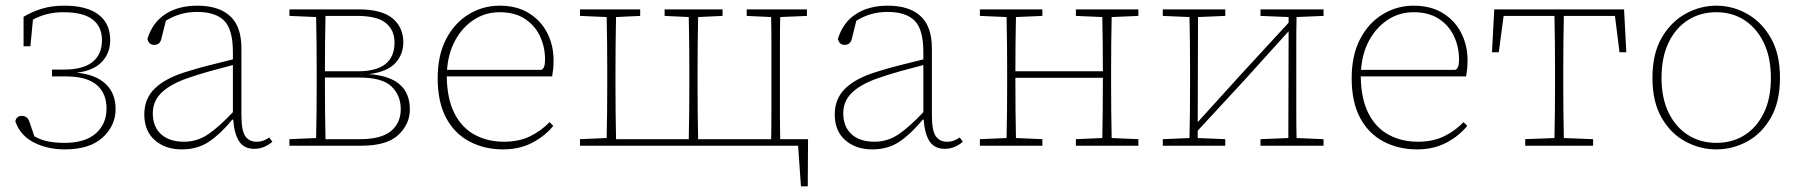

<svg xmlns="http://www.w3.org/2000/svg" viewBox="-20 -513 6343 676"><path d="M208 13Q147 13 99 -11.5Q51 -36 34 -86Q38 -105 57 -105Q77 -105 84 -83L101 -33Q124 -20 150 -15Q176 -10 207 -10Q279 -10 317 -43Q355 -76 355 -131Q355 -185 320 -214.5Q285 -244 211 -244H163V-268H205Q273 -268 306 -295Q339 -322 339 -372Q339 -419 306 -444.5Q273 -470 203 -470Q144 -470 96 -444L87 -350H63V-454Q93 -472 128 -482.5Q163 -493 206 -493Q286 -493 327 -461.5Q368 -430 368 -372Q368 -326 338.5 -295Q309 -264 250 -257Q316 -251 351.5 -218Q387 -185 387 -129Q387 -71 341.5 -29Q296 13 208 13Z M875 11Q840 11 822.5 -14.5Q805 -40 801 -92H798Q758 -43 717 -15Q676 13 620 13Q562 13 525 -19.5Q488 -52 488 -110Q488 -166 525.5 -202Q563 -238 635 -260Q676 -273 718 -283.5Q760 -294 800 -304V-329Q800 -410 769 -440.5Q738 -471 674 -471Q642 -471 615 -463Q588 -455 564 -440L548 -376Q543 -355 523 -355Q504 -355 499 -376Q517 -434 562.5 -463.5Q608 -493 675 -493Q750 -493 790 -456.5Q830 -420 830 -343V-109Q830 -52 844 -33Q858 -14 883 -14Q897 -14 907.5 -18Q918 -22 928 -29L939 -14Q928 -4 911.5 3.5Q895 11 875 11ZM518 -114Q518 -67 547 -40.5Q576 -14 628 -14Q674 -14 712.5 -40Q751 -66 800 -118V-284Q761 -274 719.5 -262.5Q678 -251 638 -237Q579 -216 548.5 -186.5Q518 -157 518 -114Z M1124 -213Q1124 -170 1124.5 -117Q1125 -64 1126 -23H1248Q1322 -23 1356.5 -51.5Q1391 -80 1391 -129Q1391 -177 1358.5 -208.5Q1326 -240 1244 -240H1124ZM999 0V-23L1093 -27Q1094 -68 1094.5 -120Q1095 -172 1095 -213V-267Q1095 -308 1094.5 -360.5Q1094 -413 1093 -453L999 -457V-480H1242Q1324 -480 1362 -448.5Q1400 -417 1400 -364Q1400 -321 1371.5 -290.5Q1343 -260 1279 -252Q1423 -242 1423 -128Q1423 -76 1382.5 -38Q1342 0 1253 0ZM1237 -457H1126Q1125 -417 1124.5 -364.5Q1124 -312 1124 -262H1240Q1369 -262 1369 -363Q1369 -407 1338.5 -432Q1308 -457 1237 -457Z M1739 -470Q1689 -470 1648.5 -443.5Q1608 -417 1583 -371.5Q1558 -326 1554 -267H1885Q1899 -270 1899 -303Q1899 -348 1881 -386Q1863 -424 1827.5 -447Q1792 -470 1739 -470ZM1751 13Q1686 13 1633.5 -14.5Q1581 -42 1551 -97.5Q1521 -153 1521 -238Q1521 -318 1550.5 -375Q1580 -432 1630 -462.5Q1680 -493 1739 -493Q1800 -493 1842.5 -466.5Q1885 -440 1907 -396.5Q1929 -353 1929 -301Q1929 -283 1927.5 -269Q1926 -255 1924 -244H1553Q1554 -165 1580 -114Q1606 -63 1651.5 -38.5Q1697 -14 1754 -14Q1807 -14 1846 -33Q1885 -52 1915 -83L1928 -70Q1900 -35 1855 -11Q1810 13 1751 13Z M2609 -457V-480H2821V-457L2727 -453Q2726 -413 2726 -360.5Q2726 -308 2726 -267V-213Q2726 -170 2726 -117Q2726 -64 2727 -23H2825L2824 143H2800L2790 0H2022V-23L2116 -27Q2117 -68 2117.5 -120Q2118 -172 2118 -213V-267Q2118 -308 2117.5 -360.5Q2117 -413 2116 -453L2022 -457V-480H2234V-457L2149 -453Q2148 -413 2147.5 -360.5Q2147 -308 2147 -267V-213Q2147 -170 2147.5 -117Q2148 -64 2149 -23H2405Q2406 -64 2406.5 -117Q2407 -170 2407 -213V-267Q2407 -308 2406.5 -360.5Q2406 -413 2405 -453L2320 -457V-480H2524V-457L2438 -453Q2437 -413 2436.5 -360.5Q2436 -308 2436 -267V-213Q2436 -170 2436.5 -117Q2437 -64 2438 -23H2695Q2696 -64 2696 -117Q2696 -170 2696 -213V-267Q2696 -308 2696 -360.5Q2696 -413 2695 -453Z M3306 11Q3271 11 3253.5 -14.5Q3236 -40 3232 -92H3229Q3189 -43 3148 -15Q3107 13 3051 13Q2993 13 2956 -19.5Q2919 -52 2919 -110Q2919 -166 2956.5 -202Q2994 -238 3066 -260Q3107 -273 3149 -283.5Q3191 -294 3231 -304V-329Q3231 -410 3200 -440.5Q3169 -471 3105 -471Q3073 -471 3046 -463Q3019 -455 2995 -440L2979 -376Q2974 -355 2954 -355Q2935 -355 2930 -376Q2948 -434 2993.5 -463.5Q3039 -493 3106 -493Q3181 -493 3221 -456.5Q3261 -420 3261 -343V-109Q3261 -52 3275 -33Q3289 -14 3314 -14Q3328 -14 3338.5 -18Q3349 -22 3359 -29L3370 -14Q3359 -4 3342.5 3.5Q3326 11 3306 11ZM2949 -114Q2949 -67 2978 -40.5Q3007 -14 3059 -14Q3105 -14 3143.5 -40Q3182 -66 3231 -118V-284Q3192 -274 3150.5 -262.5Q3109 -251 3069 -237Q3010 -216 2979.5 -186.5Q2949 -157 2949 -114Z M3768 -457V-480H3988V-457L3894 -453Q3893 -413 3892.5 -360.5Q3892 -308 3892 -267V-213Q3892 -172 3892.5 -120Q3893 -68 3894 -27L3988 -23V0H3768V-23L3861 -27Q3862 -68 3862.5 -124.5Q3863 -181 3863 -239H3555Q3555 -179 3555.5 -123.5Q3556 -68 3557 -27L3650 -23V0H3430V-23L3524 -27Q3525 -68 3525.5 -120Q3526 -172 3526 -213V-267Q3526 -308 3525.5 -360.5Q3525 -413 3524 -453L3430 -457V-480H3650V-457L3557 -453Q3556 -413 3555.5 -361.5Q3555 -310 3555 -262H3863Q3863 -310 3862.5 -361.5Q3862 -413 3861 -453Z M4418 -457V-480H4640V-457L4545 -453Q4544 -413 4544 -360.5Q4544 -308 4544 -267V-213Q4544 -172 4544 -120Q4544 -68 4545 -27L4640 -23V0H4418V-23L4516 -27L4517 -403L4357 -226L4197 -53V-27L4294 -23V0H4074V-23L4168 -27Q4169 -68 4169.5 -120Q4170 -172 4170 -213V-267Q4170 -308 4169.5 -360.5Q4169 -413 4168 -453L4074 -457V-480H4294V-457L4198 -453L4197 -83L4352 -254L4517 -433V-453Z M4957 -470Q4907 -470 4866.5 -443.5Q4826 -417 4801 -371.5Q4776 -326 4772 -267H5103Q5117 -270 5117 -303Q5117 -348 5099 -386Q5081 -424 5045.5 -447Q5010 -470 4957 -470ZM4969 13Q4904 13 4851.5 -14.5Q4799 -42 4769 -97.5Q4739 -153 4739 -238Q4739 -318 4768.5 -375Q4798 -432 4848 -462.5Q4898 -493 4957 -493Q5018 -493 5060.5 -466.5Q5103 -440 5125 -396.5Q5147 -353 5147 -301Q5147 -283 5145.5 -269Q5144 -255 5142 -244H4771Q4772 -165 4798 -114Q4824 -63 4869.5 -38.5Q4915 -14 4972 -14Q5025 -14 5064 -33Q5103 -52 5133 -83L5146 -70Q5118 -35 5073 -11Q5028 13 4969 13Z M5233 -329 5241 -480H5698L5706 -329H5682L5666 -457H5486Q5485 -416 5484.5 -363Q5484 -310 5484 -267V-213Q5484 -172 5484.5 -120Q5485 -68 5486 -27L5589 -23V0H5350V-23L5453 -27Q5454 -68 5454.5 -120Q5455 -172 5455 -213V-267Q5455 -310 5454.5 -363Q5454 -416 5453 -457H5274L5257 -329Z M6023 13Q5966 13 5914.5 -14.5Q5863 -42 5830.5 -98Q5798 -154 5798 -239Q5798 -324 5830.5 -380Q5863 -436 5914.5 -464.5Q5966 -493 6023 -493Q6080 -493 6131 -464.5Q6182 -436 6214.5 -380Q6247 -324 6247 -239Q6247 -154 6214.5 -98Q6182 -42 6131 -14.5Q6080 13 6023 13ZM6023 -10Q6079 -10 6122 -37Q6165 -64 6190 -115Q6215 -166 6215 -238Q6215 -311 6190 -362.5Q6165 -414 6122 -442Q6079 -470 6023 -470Q5967 -470 5923.5 -442.5Q5880 -415 5855 -363.5Q5830 -312 5830 -239Q5830 -167 5855 -116Q5880 -65 5923.5 -37.5Q5967 -10 6023 -10Z"/></svg>

Font: Source Serif 4 SmText ExtraLight
Style: Regular
Weight: 200
Designer: Frank Grießhammer
Foundry: Adobe
Version: Version 4.005;hotconv 1.1.0;makeotfexe 2.6.0